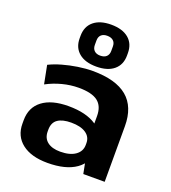

<svg xmlns="http://www.w3.org/2000/svg" viewBox="-149 -935 942 1055"><g transform="rotate(20 322.0 -407.0)"><path d="M418 -194V-325Q418 -383 383 -410Q348 -437 271 -437Q224 -437 176 -424.5Q128 -412 85 -389L64 -496Q96 -512 138 -524Q180 -536 225.5 -543Q271 -550 312 -550Q447 -550 514 -494Q581 -438 581 -325V0H456ZM249 10Q154 10 100.5 -31.5Q47 -73 47 -146V-166Q47 -241 101 -282Q155 -323 253 -323Q357 -323 416 -283Q475 -243 475 -169V-148Q475 -74 415.5 -32Q356 10 249 10ZM294 -72Q350 -72 382 -94.5Q414 -117 414 -155V-166Q414 -202 383.5 -222.5Q353 -243 298 -243Q247 -243 219.5 -224Q192 -205 192 -163V-153Q192 -114 219 -93Q246 -72 294 -72ZM320 -579Q255 -579 218.5 -609.5Q182 -640 182 -694V-708Q182 -763 218.5 -793.5Q255 -824 320 -824Q386 -824 422.5 -793.5Q459 -763 459 -708V-694Q459 -640 422.5 -609.5Q386 -579 320 -579ZM320 -643Q344 -643 356.5 -655Q369 -667 369 -688V-714Q369 -736 356 -747.5Q343 -759 320 -759Q298 -759 285.5 -747.5Q273 -736 273 -714V-688Q273 -667 285.5 -655Q298 -643 320 -643Z"/></g></svg>

Font: Pathway Extreme
Style: Bold
Weight: 700
Designer: Eduardo Rodriguez Tunni
Foundry: Eduardo Rodriguez Tunni
Version: Version 1.001;gftools[0.9.26]